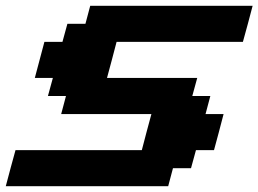

<svg xmlns="http://www.w3.org/2000/svg" viewBox="-20 -645 895 665"><path d="M0 0H562.5L579.1 -62.5H641.6L658.7 -125H721.2Q727.1 -145.5 738 -187.3Q749 -229 754.4 -250H691.9L708.5 -312.5H646L663.1 -375H350.6Q356.4 -396 367.4 -437.5Q378.4 -479 383.8 -500H821.3Q827.1 -520.5 838.4 -562.3Q849.6 -604 855 -625H292.5L275.9 -562.5H213.4L196.3 -500H133.8Q128.4 -479 117.2 -437.5Q106 -396 100.6 -375H163.1L146 -312.5H208.5L191.9 -250H504.4Q498.5 -229 487.5 -187.3Q476.6 -145.5 471.2 -125H33.7Q27.8 -104 16.6 -62.5Q5.4 -21 0 0Z"/></svg>

Font: Faithful 32x
Style: SemiboldOblique
Weight: 400
Foundry: Faithful Resource Pack
Version: Version 1.0; January 27, 2023